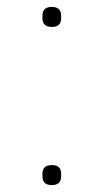

<svg xmlns="http://www.w3.org/2000/svg" viewBox="-20 -531 300 556"><path d="M130 5Q103 5 103 -20V-28Q103 -53 130 -53Q157 -53 157 -28V-20Q157 5 130 5ZM130 -453Q103 -453 103 -478V-486Q103 -511 130 -511Q157 -511 157 -486V-478Q157 -453 130 -453Z"/></svg>

Font: IBM Plex Sans Hebrew Thin
Style: Regular
Weight: 100
Designer: Mike Abbink, Paul van der Laan, Pieter van Rosmalen, Yanek Iontef
Foundry: Bold Monday
Version: Version 1.2